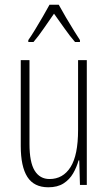

<svg xmlns="http://www.w3.org/2000/svg" viewBox="-20 -784 458 814"><path d="M348 -529V0H319L316 -104H313Q305 -75 290 -49Q275 -23 249.5 -6.5Q224 10 185 10Q124 10 96 -34Q68 -78 68 -165V-529H105V-174Q105 -96 127 -60.5Q149 -25 190 -25Q247 -25 279 -75.5Q311 -126 311 -233V-529ZM229 -764Q242 -740 260 -709.5Q278 -679 294.5 -652.5Q311 -626 319 -614V-606H298Q277 -630 253.5 -663.5Q230 -697 209 -726Q190 -699 166 -664Q142 -629 122 -606H100V-614Q112 -631 128.5 -658Q145 -685 161.5 -713.5Q178 -742 190 -764Z"/></svg>

Font: Noto Sans Tamil ExtraCondensed ExtraLight
Style: Regular
Weight: 200
Width: 2
Designer: Jelle Bosma - Monotype Design Team
Foundry: Monotype Imaging Inc.
Version: Version 2.004; ttfautohint (v1.8.4.7-5d5b)